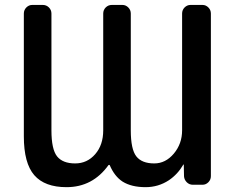

<svg xmlns="http://www.w3.org/2000/svg" viewBox="-20 -774 960 782"><path d="M478.5 -753.9Q492.2 -753.9 502.4 -743.7Q512.7 -733.4 512.7 -718.8V-243.2Q512.7 -166 535.2 -137.2Q557.6 -108.4 608.4 -108.4Q654.3 -108.4 688 -148.4Q721.7 -188.5 721.7 -243.2V-718.8Q721.7 -733.4 731.9 -743.7Q742.2 -753.9 755.9 -753.9H804.7Q818.4 -753.9 828.6 -743.7Q838.9 -733.4 838.9 -718.8V-56.6Q838.9 -42 828.6 -31.7Q818.4 -21.5 804.7 -21.5H765.6Q751 -21.5 740.7 -31.7Q730.5 -42 729.5 -55.7L728.5 -103.5Q728.5 -103.5 727.5 -104Q726.6 -104.5 726.6 -103.5Q704.1 -64.5 668 -40Q625 -11.7 573.2 -11.7Q515.6 -11.7 479.5 -34.2Q446.3 -55.7 426.8 -101.6Q425.8 -102.5 424.3 -102.5Q422.9 -102.5 421.9 -101.6Q357.4 -11.7 251 -11.7Q162.1 -11.7 119.6 -60.5Q77.1 -109.4 77.1 -218.8V-718.8Q77.1 -733.4 87.4 -743.7Q97.7 -753.9 111.3 -753.9H154.3Q168.9 -753.9 179.2 -743.7Q189.5 -733.4 189.5 -718.8V-243.2Q189.5 -166 212.4 -137.2Q235.4 -108.4 286.1 -108.4Q335 -108.4 367.7 -146Q400.4 -183.6 400.4 -243.2V-718.8Q400.4 -733.4 410.6 -743.7Q420.9 -753.9 435.5 -753.9Z"/></svg>

Font: Gen Jyuu GothicL Medium
Style: Regular
Weight: 500
Designer: [Source Han Sans]
Ryoko NISHIZUKA  (kana & ideographs); Paul D. Hunt (Latin, Greek & Cyrillic); Wenlong ZHANG  (bopomofo
Version: Version 1.002.20150607